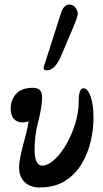

<svg xmlns="http://www.w3.org/2000/svg" viewBox="-20 -811 453 844"><path d="M153 13Q113 13 88.5 -10.5Q64 -34 64 -75Q64 -94 69 -119.5Q74 -145 84 -183Q94 -218 101 -251Q108 -284 109 -304L135 -290Q119 -282 105.5 -277.5Q92 -273 78 -273Q54 -273 40.5 -289Q27 -305 27 -333Q27 -372 51 -398.5Q75 -425 124 -425Q145 -425 155 -415Q165 -405 165 -382Q165 -363 160.5 -335Q156 -307 148 -276Q140 -247 136 -215Q132 -183 132 -157Q132 -117 141 -100Q150 -83 165 -83Q190 -83 218 -108Q246 -133 270.5 -175Q295 -217 310.5 -267Q326 -317 326 -367Q326 -393 331 -408Q336 -423 346 -423Q366 -423 378.5 -386.5Q391 -350 391 -293Q391 -244 379 -191Q367 -138 339.5 -91.5Q312 -45 266.5 -16Q221 13 153 13ZM187 -502Q178 -502 175 -504Q172 -506 172 -510Q172 -512 172 -514.5Q172 -517 173 -519L248 -753Q260 -791 285 -791Q303 -791 312.5 -776.5Q322 -762 322 -750Q322 -745 317 -729.5Q312 -714 299 -684L251 -571Q223 -502 187 -502Z"/></svg>

Font: Junicode VF
Style: Italic
Weight: 400
Italic angle: -11°
Designer: Peter S. Baker
Version: Version 2.209